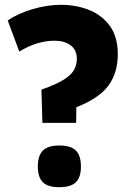

<svg xmlns="http://www.w3.org/2000/svg" viewBox="-20 -770 525 797"><path d="M156 -260 152 -398Q215 -420 246.5 -440.5Q278 -461 288.5 -482Q299 -503 299 -525Q299 -563 273 -582Q247 -601 206 -601Q172 -601 136 -590.5Q100 -580 60 -556L12 -685Q54 -714 115 -732Q176 -750 232 -750Q298 -750 351.5 -728Q405 -706 437 -661Q469 -616 469 -545Q469 -467 429.5 -414Q390 -361 297 -325L296 -260ZM137 -79Q137 -123 157.5 -144.5Q178 -166 226 -166Q275 -166 295.5 -144.5Q316 -123 316 -79Q316 -35 295.5 -14Q275 7 226 7Q178 7 157.5 -14Q137 -35 137 -79Z"/></svg>

Font: Georama
Style: Bold
Weight: 700
Designer: Jean-Baptiste Levee
Foundry: Production Type
Version: Version 1.000